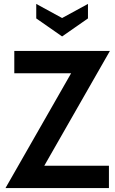

<svg xmlns="http://www.w3.org/2000/svg" viewBox="-20 -960 588 980"><path d="M429 -940V-866L297 -774L165 -866V-940L297 -868ZM53 -700H541L206 -114H536V0H8L343 -586H53Z"/></svg>

Font: Cabin
Style: Bold
Weight: 700
Designer: Pablo Impallari
Foundry: Pablo Impallari. http://www.impallari.com Igino Marini. http://www.ikern.com
Version: Version 3.001;hotconv 1.0.109;makeotfexe 2.5.65596